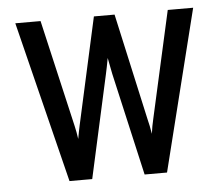

<svg xmlns="http://www.w3.org/2000/svg" viewBox="-43 -559 702 606"><g transform="rotate(-5 308.0 -255.5)"><path d="M153.5 0 26.5 -511H106.5L185 -171Q187 -162.5 189 -151.8Q191 -141 192.5 -130Q195 -143.5 196.8 -153.2Q198.5 -163 201 -173.5L275.5 -511H341L416 -172.5Q418.5 -162.5 421 -150.8Q423.5 -139 425.5 -126Q427 -138.5 429.2 -149.8Q431.5 -161 434 -172.5L509.5 -511H590L462.5 0H391.5L317.5 -325Q315.5 -335 312.8 -349Q310 -363 307.5 -376.5Q305 -362 302.2 -348.8Q299.5 -335.5 297.5 -326.5L225.5 0Z"/></g></svg>

Font: Overpass Mono Light
Style: Regular
Weight: 400
Monospace: yes
Version: Version 4.000